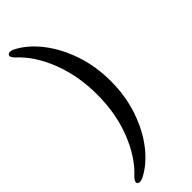

<svg xmlns="http://www.w3.org/2000/svg" viewBox="-283 -749 892 892"><g transform="rotate(-45 163.0 -303.5)"><path d="M260.5 -303.5Q260.5 -205.5 231.5 -120.5Q202.5 -35.5 153.5 26.8Q104.5 89 45 118.5Q18 130 11 116Q6 106 24.5 87Q90.5 26.5 131 -76.5Q171.5 -179.5 171.5 -303.5Q171.5 -428 131.2 -531Q91 -634 24.5 -694.5Q5.5 -713.5 11 -723.5Q18 -737.5 45 -726Q104.5 -696 153.2 -634Q202 -572 231.2 -487Q260.5 -402 260.5 -303.5Z"/></g></svg>

Font: Fraunces 72pt S050
Style: Regular
Weight: 400
Version: Version 1.000; ttfautohint (v1.8.3)